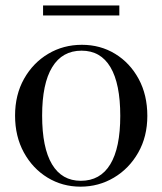

<svg xmlns="http://www.w3.org/2000/svg" viewBox="-20 -690 609 720"><path d="M282 10Q214 10 158.2 -24Q102.5 -58 69.5 -118.2Q36.5 -178.5 36.5 -256.5Q36.5 -334.5 70.2 -394.5Q104 -454.5 160.8 -488.2Q217.5 -522 287 -522Q356.5 -522 412 -488Q467.5 -454 500 -394Q532.5 -334 532.5 -255.5Q532.5 -177.5 498.2 -117.5Q464 -57.5 407 -23.8Q350 10 282 10ZM283 -12Q356 -12 393.5 -73.8Q431 -135.5 431 -255.5Q431 -376 394.2 -438Q357.5 -500 286 -500Q213.5 -500 175.8 -438.2Q138 -376.5 138 -256.5Q138 -136 175 -74Q212 -12 283 -12ZM141.5 -632V-669.5H427.5V-632Z"/></svg>

Font: Newsreader 72pt
Style: Regular
Weight: 400
Designer: Hugues Gentile
Foundry: Production Type
Version: Version 1.003; ttfautohint (v1.8.3)